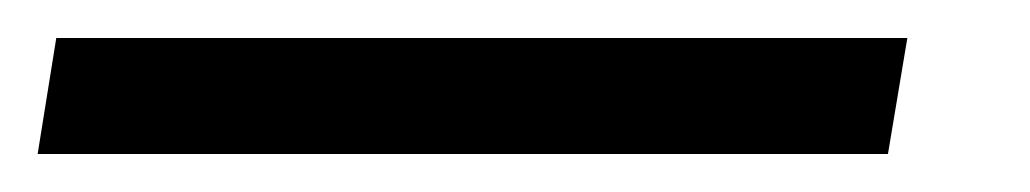

<svg xmlns="http://www.w3.org/2000/svg" viewBox="-74 -20 542 101"><path d="M403.3 0 393.1 61H-54.2L-44.4 0Z"/></svg>

Font: Inter 20pt Light
Style: Italic
Weight: 300
Italic angle: -9.3988°
Version: Version 4.001;git-66647c0bb